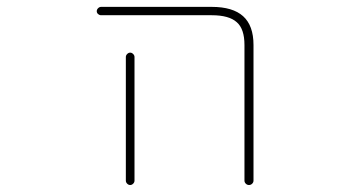

<svg xmlns="http://www.w3.org/2000/svg" viewBox="-20 -564 1040 561"><path d="M694.3 -36.1V-432.6Q694.3 -479.5 671.9 -499Q649.4 -519.5 598.6 -519.5H275.4Q270.5 -519.5 266.6 -522.9Q262.7 -526.4 262.7 -531.2Q262.7 -536.1 266.6 -540Q270.5 -543.9 275.4 -543.9H598.6Q660.2 -543.9 690.4 -516.6Q720.7 -489.3 720.7 -432.6V-36.1Q720.7 -31.2 716.8 -27.3Q712.9 -23.4 707.5 -23.4Q702.1 -23.4 698.2 -27.3Q694.3 -31.2 694.3 -36.1ZM347.7 -36.1V-397.5Q347.7 -402.3 351.6 -406.2Q355.5 -410.2 360.4 -410.2Q365.2 -410.2 369.1 -406.2Q373 -402.3 373 -397.5V-36.1Q373 -31.2 369.1 -27.3Q365.2 -23.4 360.4 -23.4Q355.5 -23.4 351.6 -27.3Q347.7 -31.2 347.7 -36.1Z"/></svg>

Font: Rounded-X Mgen+ 1mn thin
Style: Regular
Weight: 100
Designer: [Source Han Sans]
Ryoko NISHIZUKA  (kana & ideographs); Paul D. Hunt (Latin, Greek & Cyrillic); Wenlong ZHANG  (bopomofo
Version: Version 1.059.20150602